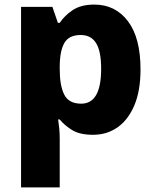

<svg xmlns="http://www.w3.org/2000/svg" viewBox="-20 -579 678 839"><path d="M392 -559Q484 -559 539 -486.5Q594 -414 594 -276Q594 -182 567 -118.5Q540 -55 493.5 -22.5Q447 10 387 10Q328 10 294.5 -11Q261 -32 241 -57H234Q237 -38 239 -17Q241 4 241 28V240H72V-549H209L233 -479H241Q262 -511 298 -535Q334 -559 392 -559ZM333 -426Q282 -426 262 -392.5Q242 -359 241 -292V-277Q241 -204 261 -165Q281 -126 335 -126Q422 -126 422 -278Q422 -355 400 -390.5Q378 -426 333 -426Z"/></svg>

Font: Noto Sans Bengali ExtraBold
Style: Regular
Weight: 800
Designer: Jelle Bosma - Monotype Design Team
Foundry: Monotype Imaging Inc.
Version: Version 2.003; ttfautohint (v1.8.4.7-5d5b)